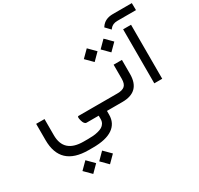

<svg xmlns="http://www.w3.org/2000/svg" viewBox="-224 -999 1770 1704"><g transform="rotate(-30 660.5 -147.0)"><path d="M688 -42Q688 0 676.8 0H650.4V38.6Q650.4 126.5 582.5 173.3Q514.6 220.2 382.3 220.2H335.4Q48.8 220.2 48.8 -48.3V-214.8L134.3 -214.4V-48.8Q134.3 132.3 335.4 132.3H382.3Q411.6 132.3 435.8 130.1Q460 127.9 485.1 121.6Q510.3 115.2 527.3 105Q544.4 94.7 555.2 76.9Q565.9 59.1 565.9 35.2V0H442.4Q418 0 406.2 -43Q394 -87.9 408.7 -87.9H676.8Q688 -87.9 688 -47.4ZM367.2 353.5 437 283.2 507.3 353.5 437 423.8ZM195.3 353.5 265.6 283.2 335.4 353.5 265.6 423.8Z M669.9 -87.9H808.1Q859.4 -87.9 883.1 -108.9Q906.7 -129.9 906.7 -182.1V-325.7H991.7V-181.6Q991.7 0 808.6 0H669.9Q657.7 0 657.7 -42V-47.4Q657.7 -87.9 669.9 -87.9ZM874.5 -500.5 944.3 -570.8 1014.6 -500.5 944.3 -430.2ZM702.6 -500.5 772.9 -570.8 842.8 -500.5 772.9 -430.2Z M1136.7 -555.4H1217.8V-1.9H1136.7ZM1125.5 -718.3H1319.8L1320.8 -646H1130.4Q1080.6 -646 1055.2 -613.3L1048.3 -604L1000.5 -653.8L1004.9 -660.2Q1043 -718.3 1125.5 -718.3Z"/></g></svg>

Font: Shabnam WOL
Style: WOL
Weight: 400
Foundry: DejaVu fonts team - Redesigned by Saber Rastikerdar - Based on Vazir font
Version: Version 5.0.0